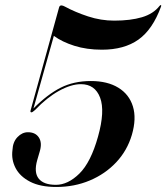

<svg xmlns="http://www.w3.org/2000/svg" viewBox="-20 -733 661 763"><path d="M29.5 -136.5Q31 -169 49.5 -188.2Q68 -207.5 91 -207.5Q120.5 -207.5 134.2 -187Q148 -166.5 138.5 -133L128 -97Q114 -48 133.8 -23.2Q153.5 1.5 202 1.5Q250 1.5 295.5 -43.2Q341 -88 369.5 -190Q398 -291.5 377.8 -345Q357.5 -398.5 301.5 -398.5Q262.5 -398.5 214.2 -371.8Q166 -345 120 -296.5Q109 -286.5 105 -286.5Q99.5 -286.5 101.5 -294L214.5 -702.5Q216.5 -711.5 224 -711.5Q227 -711.5 230.5 -710.2Q234 -709 237.5 -707Q279 -684.5 330 -667.8Q381 -651 434 -651Q498.5 -651 544 -664.5Q589.5 -678 614 -709.5Q618 -713.5 619.5 -713Q621.5 -712 620 -707Q586.5 -615.5 530 -575.5Q473.5 -535.5 385 -535.5Q324.5 -535.5 275.5 -551Q226.5 -566.5 194 -590.5L113 -302Q168.5 -358 221 -384.5Q273.5 -411 341 -411Q407 -411 450.2 -384.5Q493.5 -358 508.2 -310Q523 -262 504 -197Q485.5 -134.5 441.8 -88Q398 -41.5 336.8 -15.8Q275.5 10 204 10Q140 10 99.8 -10.8Q59.5 -31.5 42 -65Q24.5 -98.5 29.5 -136.5Z"/></svg>

Font: Fraunces 144pt SemiBold
Style: Italic
Weight: 600
Italic angle: -16°
Version: Version 1.000;[0bf87f6ff]